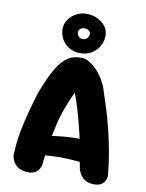

<svg xmlns="http://www.w3.org/2000/svg" viewBox="-95 -944 772 1015"><g transform="rotate(10 291.0 -436.5)"><path d="M114 1Q84 -3 68 -15.5Q52 -28 45 -43Q38 -58 37 -68.5Q36 -79 36 -79Q39 -161 58.5 -245.5Q78 -330 105 -417Q133 -493 157.5 -538Q182 -583 205 -605.5Q228 -628 249.5 -635.5Q271 -643 294 -643Q311 -646 332.5 -636Q354 -626 377 -604.5Q400 -583 419.5 -551Q439 -519 450 -478Q460 -450 474 -405Q488 -360 502.5 -303Q517 -246 528.5 -183Q540 -120 546 -55Q546 -55 545.5 -46Q545 -37 539 -25.5Q533 -14 519.5 -5Q506 4 480 4Q454 4 437 -5.5Q420 -15 410.5 -28.5Q401 -42 397.5 -51.5Q394 -61 394 -61Q380 -132 370.5 -187.5Q361 -243 350 -281Q336 -337 323.5 -378.5Q311 -420 297 -456Q287 -434 275 -405.5Q263 -377 252.5 -347Q242 -317 235 -290Q226 -248 219.5 -219Q213 -190 209 -165.5Q205 -141 201.5 -114Q198 -87 194 -49Q194 -49 191.5 -40.5Q189 -32 181 -21Q173 -10 157 -3Q141 4 114 1ZM133 -89 146 -195Q193 -206 237.5 -212Q282 -218 329.5 -219.5Q377 -221 430 -216L444 -92Q409 -98 368 -101.5Q327 -105 284.5 -105.5Q242 -106 203 -102Q164 -98 133 -89ZM287 -666Q254 -666 228.5 -681.5Q203 -697 189 -722.5Q175 -748 175 -776Q175 -805 191 -827.5Q207 -850 232.5 -863.5Q258 -877 287 -877Q317 -877 343.5 -865Q370 -853 387.5 -831.5Q405 -810 405 -779Q405 -752 391 -725.5Q377 -699 350.5 -682.5Q324 -666 287 -666ZM289 -742Q304 -742 313 -752Q322 -762 322 -774Q322 -786 311.5 -793Q301 -800 289 -800Q277 -800 267.5 -792Q258 -784 258 -773Q258 -761 266.5 -751.5Q275 -742 289 -742Z"/></g></svg>

Font: Sour Gummy
Style: Bold
Weight: 700
Designer: Stefie Justprince
Foundry: Eifetstype
Version: Version 1.000